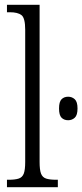

<svg xmlns="http://www.w3.org/2000/svg" viewBox="-20 -780 343 800"><path d="M9 0V-31H16Q43 -31 58 -36Q73 -41 79 -56.5Q85 -72 85 -105V-656Q85 -705 69.5 -717Q54 -729 21 -729H9V-760H145V-105Q145 -72 151 -56.5Q157 -41 172 -36Q187 -31 214 -31H221V0ZM264 -279Q247 -279 236.5 -289.5Q226 -300 226 -328Q226 -356 236.5 -366.5Q247 -377 264 -377Q280 -377 291.5 -366.5Q303 -356 303 -328Q303 -300 291.5 -289.5Q280 -279 264 -279Z"/></svg>

Font: Noto Serif ExtraCondensed Light
Style: Regular
Weight: 300
Width: 2
Designer: Monotype Design Team
Foundry: Monotype Imaging Inc.
Version: Version 2.014; ttfautohint (v1.8.4.7-5d5b)